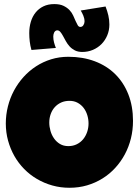

<svg xmlns="http://www.w3.org/2000/svg" viewBox="-20 -934 678 936"><path d="M628.4 -344.7Q628.4 -300.3 618.2 -259Q607.9 -217.8 588.6 -181.6Q569.3 -145.5 541.7 -115.5Q514.2 -85.4 479.7 -64Q445.3 -42.5 404.8 -30.5Q364.3 -18.6 318.8 -18.6Q274.9 -18.6 235.1 -29.8Q195.3 -41 160.6 -61.3Q126 -81.5 97.9 -110.1Q69.8 -138.7 50 -173.6Q30.3 -208.5 19.3 -248.5Q8.3 -288.6 8.3 -332Q8.3 -374.5 18.6 -415.3Q28.8 -456.1 48.1 -492.2Q67.4 -528.3 94.7 -558.6Q122.1 -588.9 156 -610.8Q189.9 -632.8 229.5 -645Q269 -657.2 313 -657.2Q383.8 -657.2 442.1 -635.3Q500.5 -613.3 541.7 -572.5Q583 -531.7 605.7 -473.9Q628.4 -416 628.4 -344.7ZM411.6 -332Q411.6 -353 405.5 -372.8Q399.4 -392.6 387.7 -408Q376 -423.3 358.6 -432.9Q341.3 -442.4 318.8 -442.4Q295.9 -442.4 277.8 -434.1Q259.8 -425.8 246.8 -411.4Q233.9 -397 227.1 -377.7Q220.2 -358.4 220.2 -336.9Q220.2 -316.4 226.1 -295.9Q231.9 -275.4 243.7 -258.8Q255.4 -242.2 272.7 -231.9Q290 -221.7 313 -221.7Q335.9 -221.7 354.2 -230.7Q372.6 -239.7 385.3 -255.1Q397.9 -270.5 404.8 -290.5Q411.6 -310.5 411.6 -332ZM513.2 -814.5Q513.2 -786.1 502.9 -761.7Q492.7 -737.3 474.9 -719.2Q457 -701.2 432.9 -690.9Q408.7 -680.7 381.3 -680.7Q359.9 -680.7 344.7 -688.5Q329.6 -696.3 319.1 -708Q308.6 -719.7 301 -733.4Q293.5 -747.1 287.1 -758.8Q280.8 -770.5 274.2 -778.3Q267.6 -786.1 259.3 -786.1Q253.9 -786.1 250 -783Q246.1 -779.8 243.9 -775.4Q241.7 -771 240.7 -765.6Q239.7 -760.3 239.7 -755.9Q239.7 -741.2 243.4 -727.3Q247.1 -713.4 252.4 -700.2L133.3 -690.4Q127.4 -710.9 125 -731.7Q122.6 -752.4 122.6 -772.5Q122.6 -802.2 130.4 -828.1Q138.2 -854 153.6 -873Q168.9 -892.1 191.7 -903.1Q214.4 -914.1 244.6 -914.1Q271.5 -914.1 289.1 -905.8Q306.6 -897.5 318.4 -885.3Q330.1 -873 336.7 -858.4Q343.3 -843.8 348.6 -831.5Q354 -819.3 358.9 -811Q363.8 -802.7 371.6 -802.7Q381.3 -802.7 386.7 -811.5Q392.1 -820.3 392.1 -829.1Q392.1 -843.8 386.2 -857.7Q380.4 -871.6 373.5 -882.8L494.6 -902.3Q502.9 -880.9 508.1 -859.1Q513.2 -837.4 513.2 -814.5Z"/></svg>

Font: Luckiest Guy RUS-BEL-UKR
Style: Regular
Weight: 400
Designer: Astigmatic (AOETI)
Foundry: Astigmatic (AOETI)
Version: Version 1.00 March 11, 2019, initial release